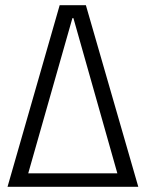

<svg xmlns="http://www.w3.org/2000/svg" viewBox="-20 -720 561 740"><path d="M210 -700H311L513 0H447L263 -650H259L74 0H9ZM74 -52H447V0H74Z"/></svg>

Font: Pathway Extreme SemiCondensed ExtraLight
Style: Regular
Weight: 250
Width: 4
Version: Version 1.001;gftools[0.9.26]